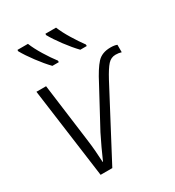

<svg xmlns="http://www.w3.org/2000/svg" viewBox="-183 -874 895 982"><g transform="rotate(-30 264.0 -383.0)"><path d="M121 0H190L401 -400Q429 -452 448 -473Q467 -494 494 -494Q513 -494 528 -489V-533Q514 -539 490 -539Q439 -539 411 -508.5Q383 -478 347 -408L229 -189Q195 -121 165 -52H163Q161 -90 158.5 -121Q156 -152 151 -189L106 -532H49ZM351 -606H389V-615Q366 -646 340 -688.5Q314 -731 300 -766H237V-758Q256 -724 288.5 -680.5Q321 -637 351 -606ZM186 -606H224V-615Q200 -646 174 -688.5Q148 -731 134 -766H72V-758Q91 -724 123.5 -680.5Q156 -637 186 -606Z"/></g></svg>

Font: Noto Sans UI Light
Style: Italic
Weight: 300
Italic angle: -12°
Designer: Monotype Design Team
Foundry: Monotype Imaging Inc.
Version: Version 1.901